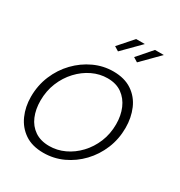

<svg xmlns="http://www.w3.org/2000/svg" viewBox="-174 -850 917 980"><g transform="rotate(30 284.5 -360.0)"><path d="M223 10Q157 10 113.5 -19.5Q70 -49 48 -98.5Q26 -148 26 -207Q26 -274 50.5 -332.5Q75 -391 117.5 -435Q160 -479 214 -504Q268 -529 327 -529Q393 -529 437 -499.5Q481 -470 502.5 -420Q524 -370 524 -310Q524 -244 500 -186Q476 -128 434 -84Q392 -40 338 -15Q284 10 223 10ZM232 -35Q278 -35 321 -55Q364 -75 398.5 -111.5Q433 -148 453 -196.5Q473 -245 473 -302Q473 -353 455.5 -394Q438 -435 404 -459.5Q370 -484 319 -484Q273 -484 230 -463.5Q187 -443 152.5 -406Q118 -369 98 -320Q78 -271 78 -214Q78 -163 95 -122.5Q112 -82 146.5 -58.5Q181 -35 232 -35ZM295 -629 269 -645 344 -730H395ZM407 -629 381 -645 455 -730H507Z"/></g></svg>

Font: Raleway Light
Style: Italic
Weight: 300
Italic angle: -12°
Designer: Matt McInerney, Pablo Impallari, Rodrigo Fuenzalida
Foundry: Matt McInerney, Pablo Impallari, Rodrigo Fuenzalida
Version: Version 4.026